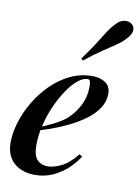

<svg xmlns="http://www.w3.org/2000/svg" viewBox="-93 -897 706 973"><g transform="rotate(10 260.0 -410.5)"><path d="M115 -220Q162 -238 201.5 -257.5Q241 -277 268 -299Q305 -332 328 -376.5Q351 -421 351 -474Q351 -497 347 -504Q343 -511 335 -511Q312 -511 285 -489Q258 -467 232 -428.5Q206 -390 184.5 -342Q163 -294 150 -241Q137 -188 137 -136Q137 -83 157.5 -61.5Q178 -40 212 -40Q241 -40 281 -59Q321 -78 360 -128L376 -120Q356 -87 323 -56Q290 -25 247.5 -5.5Q205 14 154 14Q112 14 78 -2Q44 -18 25 -49.5Q6 -81 6 -127Q6 -176 23 -231.5Q40 -287 71.5 -340Q103 -393 146.5 -436Q190 -479 243 -504.5Q296 -530 357 -530Q397 -530 424 -511.5Q451 -493 451 -455Q451 -416 429 -382Q407 -348 369.5 -320Q332 -292 287.5 -270Q243 -248 198 -232Q153 -216 114 -206ZM285 -608Q323 -659 346.5 -696.5Q370 -734 387.5 -761.5Q405 -789 426 -810Q444 -830 467 -834Q490 -838 508 -823Q523 -808 518.5 -787.5Q514 -767 492 -745Q473 -725 445.5 -706.5Q418 -688 380.5 -663Q343 -638 295 -599Z"/></g></svg>

Font: Playfair Display SemiBold
Style: Italic
Weight: 600
Italic angle: -14°
Designer: Claus Eggers Sørensen
Foundry: Claus Eggers Sørensen
Version: Version 1.203